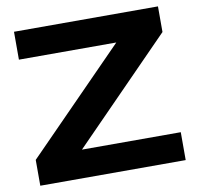

<svg xmlns="http://www.w3.org/2000/svg" viewBox="-82 -836 956 922"><g transform="rotate(-10 395.5 -375.0)"><path d="M41 0V-126L563 -658L681 -614H45V-750H747V-625L224 -91L123 -136H750V0Z"/></g></svg>

Font: Unbounded Medium
Style: Regular
Weight: 500
Designer: Luke Prowse, Jean-Baptiste Morizot, Fátima Lázaro, Florian Runge
Foundry: NaN
Version: Version 1.700